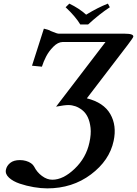

<svg xmlns="http://www.w3.org/2000/svg" viewBox="-20 -832 756 1060"><path d="M423.3 -696.8Q396.5 -741.2 342.3 -792L362.8 -812Q417.5 -785.6 455.6 -751Q520.5 -790.5 575.7 -812L586.4 -792Q528.8 -754.4 466.3 -696.8ZM669.4 -646Q719.2 -646 715.8 -628.9Q714.8 -623.5 686.5 -585.9L459.5 -289.1Q552.2 -266.1 588.9 -202.4Q625.5 -138.7 607.4 -54.2Q584.5 54.2 481.9 131.1Q379.4 208 240.7 208Q206.5 208 166.3 201.2Q126 194.3 89.1 181.9Q52.2 169.4 30 149.2Q7.8 128.9 12.7 105Q17.1 83 36.4 67.4Q55.7 51.8 89.8 51.8Q107.4 51.8 123.5 56.4Q139.6 61 151.4 69.3Q163.1 77.6 168.5 87.9Q184.1 119.1 211.9 139.6Q239.7 160.2 269 160.2Q329.1 160.2 392.3 99.6Q455.6 39.1 473.6 -44.9Q483.9 -91.3 480 -126Q476.1 -160.6 464.6 -184.8Q453.1 -209 434.3 -223.9Q415.5 -238.8 396.2 -245.4Q377 -252 357.4 -252Q335.4 -252 289.6 -243.2L562.5 -600.1H325.7Q299.8 -599.6 274.4 -574Q249 -548.3 234.4 -519.5Q219.7 -490.7 211.4 -463.9L156.7 -469.2L222.2 -673.8Q234.4 -670.9 242.4 -668.5Q250.5 -666 253.4 -664.6Q256.3 -663.1 259 -661.4Q261.7 -659.7 264.2 -659.2Q294.9 -646 305.2 -646Z"/></svg>

Font: Linux Libertine Slanted
Style: Semibold Slanted
Weight: 600
Designer: Philipp H. Poll
Foundry: Philipp H. Poll
Version: Version 5.1.1